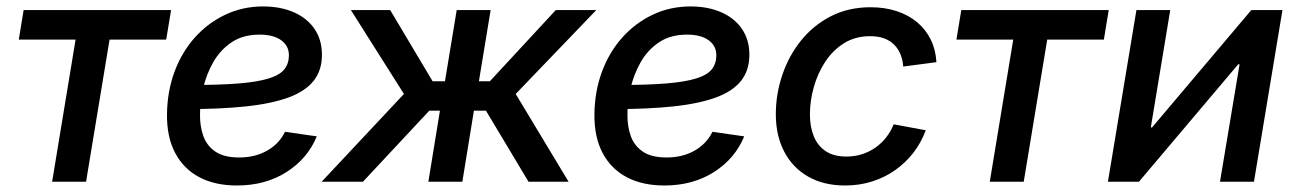

<svg xmlns="http://www.w3.org/2000/svg" viewBox="-20 -567 4044 599"><path d="M142.6 0 215.8 -443.4H38.6L53.7 -535.6H513.7L498.5 -443.4H321.8L248.5 0Z M719.2 11.7Q651.4 11.7 602.3 -13.9Q553.2 -39.6 526.6 -89.6Q500 -139.6 501 -211.9Q502 -282.7 524.7 -343.8Q547.4 -404.8 588.1 -450.2Q628.9 -495.6 683.1 -521.2Q737.3 -546.9 800.8 -546.9Q855 -546.9 896.5 -528.8Q938 -510.7 961.2 -476.8Q984.4 -442.9 984.4 -396Q984.4 -347.7 958.5 -314.9Q932.6 -282.2 880.1 -262.9Q827.6 -243.7 748 -235.1Q668.5 -226.6 561.5 -226.6L574.2 -301.8Q665 -301.8 724.6 -306.6Q784.2 -311.5 818.6 -322.3Q853 -333 867.2 -350.8Q881.3 -368.7 881.3 -394.5Q881.3 -424.3 856.9 -441.7Q832.5 -459 790 -459Q738.3 -459 702.9 -435.3Q667.5 -411.6 645.8 -373.8Q624 -335.9 614 -292.7Q604 -249.5 604 -210Q603.5 -172.9 614.5 -142.3Q625.5 -111.8 652.3 -93.8Q679.2 -75.7 726.1 -75.7Q776.4 -75.7 814 -97.4Q851.6 -119.1 869.1 -155.8L968.3 -141.6Q939.9 -72.3 874 -30.3Q808.1 11.7 719.2 11.7Z M983.4 0 1240.2 -273.9 1074.7 -535.6H1197.3L1329.6 -313.5H1368.2L1404.8 -535.6H1510.7L1474.1 -313.5H1508.3L1713.9 -535.6H1840.3L1588.9 -273.9L1753.9 0H1628.9L1496.1 -221.7H1458.5L1422.4 0H1316.4L1352.5 -221.7H1319.3L1112.3 0Z M2052.7 11.7Q1984.9 11.7 1935.8 -13.9Q1886.7 -39.6 1860.1 -89.6Q1833.5 -139.6 1834.5 -211.9Q1835.4 -282.7 1858.2 -343.8Q1880.9 -404.8 1921.6 -450.2Q1962.4 -495.6 2016.6 -521.2Q2070.8 -546.9 2134.3 -546.9Q2188.5 -546.9 2230 -528.8Q2271.5 -510.7 2294.7 -476.8Q2317.9 -442.9 2317.9 -396Q2317.9 -347.7 2292 -314.9Q2266.1 -282.2 2213.6 -262.9Q2161.1 -243.7 2081.5 -235.1Q2002 -226.6 1895 -226.6L1907.7 -301.8Q1998.5 -301.8 2058.1 -306.6Q2117.7 -311.5 2152.1 -322.3Q2186.5 -333 2200.7 -350.8Q2214.8 -368.7 2214.8 -394.5Q2214.8 -424.3 2190.4 -441.7Q2166 -459 2123.5 -459Q2071.8 -459 2036.4 -435.3Q2001 -411.6 1979.2 -373.8Q1957.5 -335.9 1947.5 -292.7Q1937.5 -249.5 1937.5 -210Q1937 -172.9 1948 -142.3Q1959 -111.8 1985.8 -93.8Q2012.7 -75.7 2059.6 -75.7Q2109.9 -75.7 2147.5 -97.4Q2185.1 -119.1 2202.6 -155.8L2301.8 -141.6Q2273.4 -72.3 2207.5 -30.3Q2141.6 11.7 2052.7 11.7Z M2616.7 11.7Q2549.8 11.7 2501.5 -15.9Q2453.1 -43.5 2426.8 -93.5Q2400.4 -143.6 2400.4 -210.4Q2400.4 -273.4 2420.7 -333.3Q2440.9 -393.1 2479.2 -440.7Q2517.6 -488.3 2572.3 -516.4Q2627 -544.4 2696.3 -544.4Q2740.7 -544.4 2777.6 -532.2Q2814.5 -520 2841.3 -497.6Q2868.2 -475.1 2883.8 -443.4Q2899.4 -411.6 2901.4 -373L2797.9 -359.4Q2796.4 -380.4 2789.3 -397.7Q2782.2 -415 2769.5 -427.7Q2756.8 -440.4 2738.3 -447.3Q2719.7 -454.1 2694.3 -454.1Q2648.4 -454.1 2613.5 -432.4Q2578.6 -410.6 2554.9 -374.8Q2531.2 -338.9 2519 -295.7Q2506.8 -252.4 2506.8 -210Q2506.8 -171.4 2518.8 -141.8Q2530.8 -112.3 2555.9 -95.5Q2581.1 -78.6 2620.1 -78.6Q2646.5 -78.6 2669.4 -85.9Q2692.4 -93.3 2711.4 -106.7Q2730.5 -120.1 2744.9 -138.7Q2759.3 -157.2 2768.1 -179.2L2868.2 -160.6Q2853.5 -121.1 2828.9 -89.6Q2804.2 -58.1 2771.5 -35.4Q2738.8 -12.7 2699.7 -0.5Q2660.6 11.7 2616.7 11.7Z M3067.9 0 3141.1 -443.4H2963.9L2979 -535.6H3439L3423.8 -443.4H3247.1L3173.8 0Z M3892.1 0H3786.1L3847.2 -366.2H3842.8L3533.2 0H3436.5L3525.4 -535.6H3630.9L3570.3 -169.4H3574.2L3883.8 -535.6H3981Z"/></svg>

Font: Inter 20pt Medium
Style: Italic
Weight: 500
Italic angle: -9.3988°
Version: Version 4.001;git-66647c0bb